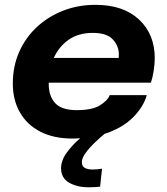

<svg xmlns="http://www.w3.org/2000/svg" viewBox="-20 -561 692 794"><path d="M402 136.5 394 211Q384 212 371.8 212.8Q359.5 213.5 347 213.5Q298.5 213.5 265.5 194.2Q232.5 175 232.5 134.5Q232.5 101.5 257.5 68.2Q282.5 35 311.5 11Q296 12 280 12Q201.5 12 146.2 -16.8Q91 -45.5 62 -96.8Q33 -148 33 -215.5Q33 -286.5 59.2 -346Q85.5 -405.5 132.2 -449Q179 -492.5 241 -516.8Q303 -541 374.5 -541Q490 -541 555 -480.2Q620 -419.5 620 -320Q620 -297.5 615.5 -268.2Q611 -239 604 -219H181.5Q181.5 -217 181.5 -214.5Q181.5 -163.5 208.2 -134.5Q235 -105.5 297.5 -105.5Q362 -105.5 394 -125.8Q426 -146 433.5 -167.5H587Q573.5 -119 529.5 -75Q485.5 -31 412.5 -7.5Q396 6 373.8 27Q351.5 48 335 70.2Q318.5 92.5 318.5 109Q318.5 127 331 133.5Q343.5 140 363.5 140Q373 140 383.2 139Q393.5 138 402 136.5ZM363.5 -425Q305 -425 264.2 -396.8Q223.5 -368.5 202.5 -321.5H471Q471.5 -328 471.5 -335.5Q471.5 -371 446.5 -398Q421.5 -425 363.5 -425Z"/></svg>

Font: Epilogue
Style: Bold Italic
Weight: 700
Italic angle: -12°
Designer: Tyler Finck
Foundry: Etcetera Type Co
Version: Version 2.111; ttfautohint (v1.8.3)